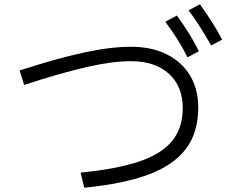

<svg xmlns="http://www.w3.org/2000/svg" viewBox="-20 -866 1096 891"><path d="M960 -655Q900 -760 855 -818L908 -846Q972 -757 1011 -682ZM850 -600Q811 -680 747 -765L801 -794Q866 -704 903 -628ZM71 -539Q244 -595 368.5 -622Q493 -649 588 -649Q683 -649 753.5 -614Q824 -579 862 -515.5Q900 -452 900 -367Q900 -251 843 -175.5Q786 -100 670.5 -56.5Q555 -13 371 5L354 -65Q524 -82 627 -117Q730 -152 779 -212Q828 -272 828 -365Q828 -465 764 -523.5Q700 -582 588 -582Q500 -582 382.5 -555Q265 -528 92 -472Z"/></svg>

Font: PlemolJP
Style: Regular
Weight: 400
Monospace: yes
Version: v2.0.4; ttfautohint (v1.8.4.7-5d5b-dirty) -l 6 -r 45 -G 200 